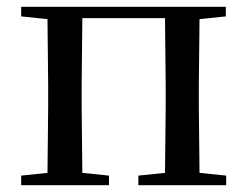

<svg xmlns="http://www.w3.org/2000/svg" viewBox="-20 -542 725 562"><path d="M42 -494 119 -486 121 -292V-230L119 -36L42 -28V0H299V-28L221 -36L219 -230V-292L221 -489H463L465 -292V-230L463 -36L385 -28V0H642V-28L564 -36L562 -230V-292L564 -486L641 -494V-522H42Z"/></svg>

Font: Noto Serif KR Medium
Style: Regular
Weight: 500
Designer: Ryoko NISHIZUKA 西塚涼子 (kana & ideographs); Frank Grießhammer (Latin, Greek & Cyrillic); Wenlong ZHANG 张文龙 (bopomofo); San
Foundry: Adobe
Version: Version 2.001;hotconv 1.1.0;makeotfexe 2.6.0